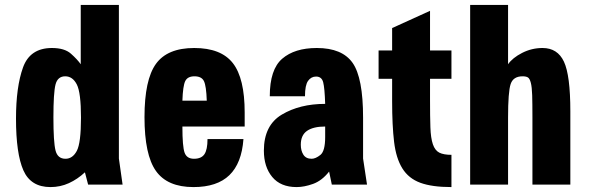

<svg xmlns="http://www.w3.org/2000/svg" viewBox="-20 -750 2393 780"><path d="M308 -730V-489Q294 -509 268 -532Q242 -555 191 -555Q102 -555 73.5 -476Q45 -397 45 -268Q45 -126 75 -58Q105 10 185 10Q225 10 260 -6Q295 -22 325 -50L338 0H478L463 -106V-730ZM309 -272Q309 -169 292 -137Q275 -105 246 -105Q214 -105 205.5 -139Q197 -173 197 -273Q197 -373 205.5 -406.5Q214 -440 245 -440Q275 -440 292 -407Q309 -374 309 -272Z M974 -236V-293Q974 -432 926 -493.5Q878 -555 769 -555Q660 -555 613.5 -490.5Q567 -426 567 -274Q567 -121 613.5 -55.5Q660 10 766 10Q862 10 912 -38.5Q962 -87 969 -185H823Q823 -142 810.5 -123.5Q798 -105 768 -105Q739 -105 730 -129.5Q721 -154 721 -236ZM820 -341H721Q723 -401 732.5 -420.5Q742 -440 770 -440Q799 -440 808.5 -420.5Q818 -401 820 -341Z M1076 -359H1219Q1219 -404 1231.5 -421.5Q1244 -439 1264 -439Q1287 -439 1293 -415.5Q1299 -392 1301 -328Q1198 -328 1125 -284.5Q1052 -241 1052 -138Q1052 -72 1086 -31Q1120 10 1185 10Q1216 10 1252 -3Q1288 -16 1317 -53L1328 0H1471L1455 -106V-272Q1455 -434 1412.5 -494.5Q1370 -555 1267 -555Q1177 -555 1126.5 -511.5Q1076 -468 1076 -359ZM1301 -236V-193Q1301 -136 1281.5 -120.5Q1262 -105 1246 -105Q1223 -105 1212.5 -121.5Q1202 -138 1202 -162Q1202 -201 1227.5 -218.5Q1253 -236 1301 -236Z M1518 -545V-430H1573V-339Q1573 -240 1581 -173.5Q1589 -107 1614.5 -66Q1640 -25 1687.5 -7.5Q1735 10 1814 10V-121Q1782 -121 1764.5 -130Q1747 -139 1738.5 -164Q1730 -189 1728.5 -232.5Q1727 -276 1727 -345V-430H1814V-545H1727V-706L1573 -636V-545Z M1890 0H2044V-272Q2044 -377 2054.5 -408.5Q2065 -440 2103 -440Q2117 -440 2124.5 -435.5Q2132 -431 2136.5 -413.5Q2141 -396 2142 -363Q2143 -330 2143 -273V0H2297V-298Q2297 -444 2271 -499.5Q2245 -555 2184 -555Q2140 -555 2101 -535Q2062 -515 2044 -489V-730H1890Z"/></svg>

Font: Secuela Black
Style: Regular
Weight: 900
Designer: Fernando Haro
Foundry: deFharo
Version: Version 1.704